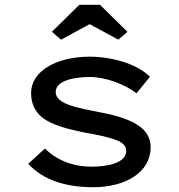

<svg xmlns="http://www.w3.org/2000/svg" viewBox="-20 -773 748 803"><path d="M355 -672 475 -607 513 -640 398 -753H312L197 -640L235 -607ZM370 10C503 10 610 -51 610 -157C610 -198 591 -227 556 -250C512 -279 447 -295 375 -308C316 -319 267 -331 239 -348C223 -359 213 -372 213 -388C213 -437 292 -451 356 -451C420 -451 500 -422 551 -383L607 -452C550 -509 441 -536 355 -536C217 -536 110 -476 110 -384C110 -339 127 -306 156 -282C197 -250 262 -233 342 -217C390 -209 430 -200 461 -189C492 -179 508 -163 508 -142C508 -90 426 -76 364 -76C284 -76 217 -103 168 -152L98 -88C161 -19 257 10 370 10Z"/></svg>

Font: Lexend Peta
Style: Regular
Weight: 400
Designer: Bonnie Shaver-Troup, Thomas Jockin
Foundry: Lexend
Version: Version 1.007